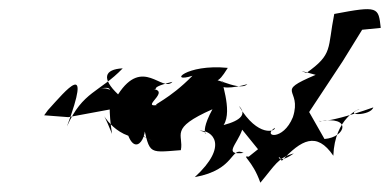

<svg xmlns="http://www.w3.org/2000/svg" viewBox="-20 -640 839 413"><path d="M515 -303C498 -306 523 -296 540 -247C572 -285 578 -301 612 -310C572 -281 577 -316 586 -294C628 -339 661 -358 697 -305C700 -387 754 -407 753 -405C716 -391 777 -390 783 -409C664 -367 663 -384 668 -379C737 -392 725 -345 678 -341L645 -399L717 -508L759 -576L799 -580C794 -625 794 -628 699 -610C684 -535 697 -524 639 -483C625 -489 622 -489 659 -479C567 -440 631 -452 610 -388C589 -336 543 -346 571 -365C574 -358 535 -343 494 -412C511 -395 499 -381 461 -371C482 -403 451 -475 460 -464C442 -447 483 -450 512 -459C492 -439 420 -491 444 -455C450 -480 444 -452 470 -494C379 -503 341 -460 394 -477C343 -425 306 -414 318 -414C278 -408 363 -452 292 -449C341 -447 285 -448 351 -464C329 -440 287 -519 234 -437C198 -471 204 -491 244 -493C194 -441 158 -444 124 -368C179 -516 123 -447 83 -403L75 -392L127 -388L235 -408L239 -370L308 -337C239 -366 288 -410 296 -433C204 -389 253 -455 193 -450C236 -454 205 -451 221 -352C190 -430 202 -367 256 -348C276 -297 308 -363 283 -394C304 -307 292 -311 369 -317C376 -351 342 -363 437 -405C399 -335 444 -353 409 -359C437 -360 473 -327 399 -259C488 -275 475 -326 504 -311C459 -306 490 -329 501 -361L535 -319Z"/></svg>

Font: Hussar Lance
Style: Italic
Weight: 700
Foundry: Cannot Into Space Fonts, PlusOne Fonts
Version: Version 2.27